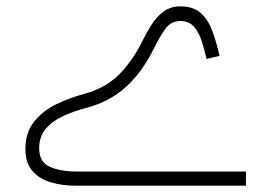

<svg xmlns="http://www.w3.org/2000/svg" viewBox="-20 -588 854 608"><path d="M634.3 -401.4Q627 -432.6 617.9 -460Q608.9 -487.3 593.3 -504.4Q577.6 -521.5 550.8 -521.5Q521 -521.5 502.7 -495.4Q484.4 -469.2 471.2 -441.9Q431.6 -360.4 379.4 -313.2Q327.1 -266.1 257.3 -247.6Q215.8 -236.8 180.9 -220.9Q146 -205.1 125 -180.2Q104 -155.3 104 -118.2Q104 -74.7 137.7 -59.8Q171.4 -44.9 222.2 -44.9H758.8V0H219.7Q176.3 0 139.9 -11Q103.5 -22 82 -47.4Q60.5 -72.8 60.5 -116.2Q60.5 -168.9 88.1 -203.1Q115.7 -237.3 158.7 -258.1Q201.7 -278.8 247.6 -291Q312.5 -308.6 355 -350.1Q397.5 -391.6 430.2 -456.5Q442.9 -482.9 459 -508.5Q475.1 -534.2 497.6 -551Q520 -567.9 550.8 -567.9Q592.3 -567.9 616 -546.4Q639.6 -524.9 652.6 -489.5Q665.5 -454.1 675.3 -411.1Z"/></svg>

Font: Estedad-FD ExtraLight
Style: Regular
Weight: 200
Designer: Amin Abedi
Version: Version 7.3